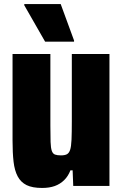

<svg xmlns="http://www.w3.org/2000/svg" viewBox="-20 -845 561 949"><path d="M188 84Q140 84 111.5 70Q83 56 67.5 27Q52 -2 47 -46Q42 -90 42 -150V-578H229V-224Q229 -173 230 -143.5Q231 -114 236 -99.5Q241 -85 252 -81Q263 -77 281 -77Q300 -77 310.5 -82.5Q321 -88 326.5 -104Q332 -120 333.5 -154.5Q335 -189 335 -246V-578H521V74H342L339 -3H328Q317 26 297 45.5Q277 65 250.5 74.5Q224 84 188 84ZM203 -639 100 -819V-825H280L346 -645V-639Z"/></svg>

Font: Farlight84_Sys_V01
Style: Bold
Weight: 700
Designer: Monotype Design Team, Nadine Chahine and Nizar Qandah
Foundry: Monotype Imaging Inc.
Version: Version 2.004;October 31, 2024;FontCreator 14.0.0.2814 64-bi